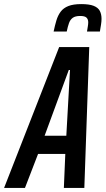

<svg xmlns="http://www.w3.org/2000/svg" viewBox="-60 -918 516 938"><path d="M-40 0 229 -688H376L352 0H252L259 -166H126L62 0ZM158 -255H264L282 -576H276ZM202 -764Q208 -793 215.5 -818Q223 -843 236.5 -861Q250 -879 274 -888.5Q298 -898 337 -898Q376 -898 397.5 -889.5Q419 -881 427.5 -865Q436 -849 436 -826Q436 -813 433.5 -797.5Q431 -782 428 -764H365Q367 -777 369 -788.5Q371 -800 371 -809Q371 -824 362.5 -832Q354 -840 332 -840Q308 -840 295.5 -831Q283 -822 277 -805Q271 -788 266 -764Z"/></svg>

Font: Saira ExtraCondensed SemiBold
Style: Italic
Weight: 600
Width: 2
Italic angle: -12°
Designer: Hector Gatti with collaboration of the Omnibus-Type team
Foundry: Omnibus-Type
Version: Version 1.101